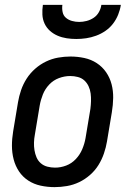

<svg xmlns="http://www.w3.org/2000/svg" viewBox="-20 -760 540 788"><path d="M204 8Q175 8 147 2Q119 -4 96 -19Q73 -34 58 -56.5Q43 -79 36 -106Q29 -133 29 -162Q29 -191 34 -221L54 -341Q58 -365 66.5 -390Q75 -415 89.5 -437.5Q104 -460 124.5 -478Q145 -496 169 -507.5Q193 -519 218.5 -523.5Q244 -528 269 -528Q298 -528 326 -522Q354 -516 377 -501Q400 -486 415.5 -463.5Q431 -441 438 -414Q445 -387 444.5 -358Q444 -329 439 -299L419 -179Q415 -155 406.5 -130Q398 -105 384 -82.5Q370 -60 349.5 -42Q329 -24 305 -12.5Q281 -1 255 3.5Q229 8 204 8ZM206 -72Q229 -72 251.5 -80.5Q274 -89 291 -107Q308 -125 317.5 -147.5Q327 -170 331 -193L351 -313Q353 -329 353.5 -345Q354 -361 352 -376.5Q350 -392 343.5 -406Q337 -420 326 -430Q315 -440 299.5 -444Q284 -448 268 -448Q245 -448 222 -439.5Q199 -431 182 -413Q165 -395 156 -372.5Q147 -350 143 -327L123 -207Q120 -191 119.5 -175Q119 -159 121.5 -143.5Q124 -128 130 -114Q136 -100 147.5 -90Q159 -80 174.5 -76Q190 -72 206 -72ZM293 -600Q273 -600 253.5 -603Q234 -606 216.5 -613.5Q199 -621 185 -633.5Q171 -646 163 -663Q155 -680 154 -700Q153 -720 156 -740H236Q234 -725 237 -710.5Q240 -696 250.5 -687Q261 -678 275.5 -674Q290 -670 305 -670Q320 -670 335.5 -674Q351 -678 364.5 -687Q378 -696 386 -710.5Q394 -725 396 -740H476Q473 -720 465 -700Q457 -680 444 -663Q431 -646 413 -633.5Q395 -621 374.5 -613.5Q354 -606 333.5 -603Q313 -600 293 -600Z"/></svg>

Font: Iosevka SS18 Medium
Style: Italic
Weight: 500
Italic angle: -9°
Monospace: yes
Designer: Belleve Invis
Foundry: Belleve Invis
Version: Version 25.1.1; ttfautohint (v1.8.4)